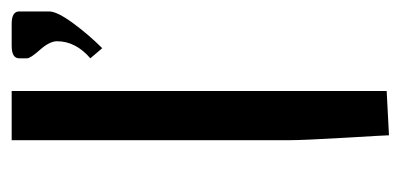

<svg xmlns="http://www.w3.org/2000/svg" viewBox="-196 -476 677 324"><g transform="rotate(-90 142.0 -314.5)"><path d="M284.2 -620.1V-569.8Q284.2 -556.2 264.6 -529.5Q245.1 -502.9 222.2 -480L205.1 -500Q233.9 -524.9 233.9 -556.2Q233.9 -568.8 219.5 -585Q205.1 -601.1 205.1 -606.9V-620.1Q205.1 -632.8 226.1 -632.8H263.2Q284.2 -632.8 284.2 -620.1ZM149.9 -632.8V0L75.2 3.9Q75.2 -1.5 71 -71.3Q66.9 -141.1 66.9 -166V-632.8Z"/></g></svg>

Font: Resagokr
Style: Regular
Weight: 500
Designer: gluk
Foundry: gluk
Version: Version 0.95